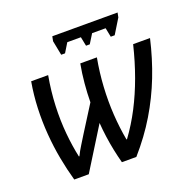

<svg xmlns="http://www.w3.org/2000/svg" viewBox="-126 -840 964 965"><g transform="rotate(-20 355.5 -357.0)"><path d="M110.4 0Q93.3 -60.1 81.1 -125.5Q68.8 -190.9 63.5 -259.5Q58.1 -328.1 60.8 -398.4Q63.5 -468.8 75.7 -538.1H166.5Q151.9 -457 148.7 -379.6Q145.5 -302.2 152.1 -231.7Q158.7 -161.1 171.9 -101.1H174.8Q186.5 -125.5 201.9 -149.9Q217.3 -174.3 232.4 -199.2L319.3 -336.9Q319.8 -386.2 324.5 -437.5Q329.1 -488.8 338.4 -538.1H427.2Q413.1 -461.9 408.7 -386.2Q404.3 -310.5 408.9 -238.3Q413.6 -166 425.8 -99.6H428.7Q473.1 -160.2 508.5 -228.5Q543.9 -296.9 572 -374.3Q600.1 -451.7 621.1 -538.1H711.4Q688 -436.5 652.1 -344.2Q616.2 -252 564.9 -166.5Q513.7 -81.1 442.4 0H365.2Q356 -34.2 348.1 -72Q340.3 -109.9 335 -148.4Q329.6 -187 327.1 -223.6L188 0ZM263.2 -611.8 248 -689.5 252.9 -714.4H602.1L597.2 -689.9L549.3 -611.8H528.3L518.6 -660.6H446.3L416 -611.8H396L386.2 -660.6H313.5L283.7 -611.8Z"/></g></svg>

Font: Open Sans SemiCondensed Medium
Style: Italic
Weight: 500
Width: 4
Italic angle: -12°
Designer: Monotype Design Team
Foundry: Monotype Imaging Inc.
Version: Version 3.000